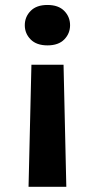

<svg xmlns="http://www.w3.org/2000/svg" viewBox="-20 -592 376 762"><path d="M258.1 -491.9Q258.1 -525.1 235 -548.7Q211.9 -572.3 168.2 -572.3Q124.8 -572.3 101.6 -548.7Q78.4 -525.1 78.4 -491.9Q78.4 -459 101.7 -435.4Q125 -411.9 168.5 -411.9Q211.9 -411.9 235 -435.4Q258.1 -459 258.1 -491.9ZM232.2 -335.2H104.7L93.3 149.4H243.2Z"/></svg>

Font: Roboto Flex
Style: Regular
Weight: 400
Designer: Berlow after Robertson
Foundry: Google
Version: Version 3.200;gftools[0.9.32]